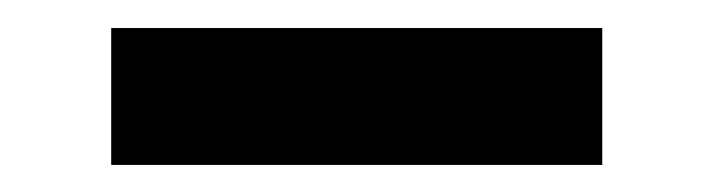

<svg xmlns="http://www.w3.org/2000/svg" viewBox="-20 -323 517 139"><path d="M416 -203.6H60.5V-302.7H416Z"/></svg>

Font: Vazirmatn UI NL SemiBold
Style: Regular
Weight: 600
Designer: Saber Rastikerdar
Foundry: Saber Rastikerdar
Version: Version 33.003